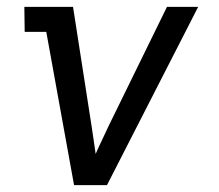

<svg xmlns="http://www.w3.org/2000/svg" viewBox="-20 -540 640 560"><path d="M196 0 115 -447H52L51 -520H193L247 -173Q250 -153 253 -132.5Q256 -112 259 -91Q268 -112 278 -132.5Q288 -153 297 -173L467 -520H558L292 0Z"/></svg>

Font: Iosevka Etoile
Style: Italic
Weight: 400
Italic angle: -9°
Designer: Belleve Invis
Foundry: Belleve Invis
Version: Version 22.1.2; ttfautohint (v1.8.4)